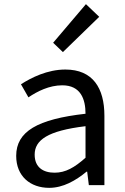

<svg xmlns="http://www.w3.org/2000/svg" viewBox="-20 -892 604 925"><path d="M217 13C284 13 345 -22 397 -65H400L408 0H483V-334C483 -468 427 -557 295 -557C208 -557 131 -518 81 -486L117 -423C160 -452 217 -481 280 -481C369 -481 392 -414 392 -344C161 -318 58 -259 58 -141C58 -43 126 13 217 13ZM243 -60C189 -60 147 -85 147 -147C147 -217 209 -262 392 -284V-132C339 -85 296 -60 243 -60ZM283 -641 458 -811 394 -872 236 -686Z"/></svg>

Font: Source Han Sans TC
Style: Regular
Weight: 400
Designer: Ryoko NISHIZUKA 西塚涼子 (kana, bopomofo & ideographs); Paul D. Hunt (Latin, Greek & Cyrillic); Sandoll Communications 산돌커뮤니
Foundry: Adobe
Version: Version 2.002;hotconv 1.0.116;makeotfexe 2.5.65601